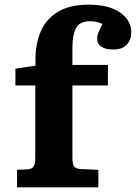

<svg xmlns="http://www.w3.org/2000/svg" viewBox="-20 -802 582 822"><path d="M53 0V-75L97 -77Q116 -78 123.5 -88.5Q131 -99 131 -126V-436H46V-508L132 -521V-551Q132 -615 154.5 -667.5Q177 -720 227.5 -751Q278 -782 360 -782Q446 -782 494 -748.5Q542 -715 542 -664Q542 -631 522.5 -610.5Q503 -590 465 -590Q432 -590 414 -602Q396 -614 396 -638Q396 -649 401 -662Q406 -675 419 -699Q407 -705 394 -708Q381 -711 365 -711Q320 -711 305 -681Q290 -651 290 -601V-524H442V-436H290V-128Q290 -102 296.5 -90.5Q303 -79 330 -78L401 -75V0Z"/></svg>

Font: Literata 7pt
Style: Bold
Weight: 700
Designer: Latin by Veronika Burian and Jose Scaglione. Greek by Irene Vlachou. Cyrillic by Vera Evstafieva.
Foundry: TypeTogether
Version: Version 3.002